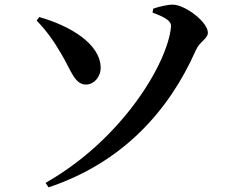

<svg xmlns="http://www.w3.org/2000/svg" viewBox="-20 -760 1040 822"><path d="M818 -544C834 -582 870 -594 870 -620C870 -665 776 -737 723 -740C697 -741 660 -731 636 -723L633 -706C696 -683 715 -667 712 -644C697 -489 504 -164 175 23L188 42C500 -62 701 -280 818 -544ZM242 -530C284 -460 299 -398 348 -398C382 -398 411 -430 411 -470C410 -573 279 -650 148 -687L137 -672C178 -629 209 -587 242 -530Z"/></svg>

Font: Source Han Serif
Style: Bold
Weight: 700
Designer: Ryoko NISHIZUKA 西塚涼子 (kana & ideographs); Frank Grießhammer (Latin, Greek & Cyrillic); Wenlong ZHANG 张文龙 (bopomofo); San
Foundry: Adobe Systems Incorporated
Version: Version 1.001;PS 1.001;hotconv 16.6.54;makeotf.lib2.5.65590